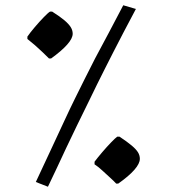

<svg xmlns="http://www.w3.org/2000/svg" viewBox="-20 -695 641 729"><path d="M162 14 116 -4Q150 -77 176.5 -133.5Q203 -190 224 -235.5Q245 -281 264 -319.5Q283 -358 301.5 -395Q320 -432 341 -473Q366 -520 392.5 -569.5Q419 -619 448 -675L496 -661Q470 -612 449 -572Q428 -532 410.5 -497.5Q393 -463 377.5 -432.5Q362 -402 348.5 -374.5Q335 -347 321 -318Q295 -265 272.5 -219Q250 -173 231.5 -133.5Q213 -94 196 -57.5Q179 -21 162 14ZM421 2Q412 -8 397.5 -21Q383 -34 368 -48Q353 -62 339 -71V-81Q351 -97 368.5 -117.5Q386 -138 402 -154.5Q418 -171 425 -176H434Q464 -156 480.5 -142Q497 -128 504 -116.5Q511 -105 511 -92Q511 -74 490 -50Q469 -26 429 2ZM166 -473Q156 -483 142 -496.5Q128 -510 112.5 -523.5Q97 -537 84 -547V-556Q95 -572 112.5 -592.5Q130 -613 146.5 -630Q163 -647 170 -651H178Q208 -632 224.5 -618Q241 -604 248.5 -592Q256 -580 256 -567Q256 -549 234.5 -525Q213 -501 174 -473Z"/></svg>

Font: Noto Nastaliq Urdu Medium
Style: Regular
Weight: 500
Designer: Monotype Design Team (Patrick Giasson: type design, Kamal Mansour: OpenType code, Glenda Bellarosa). Updated by Simon Co
Foundry: Monotype Imaging Inc., Simon Cozens
Version: Version 3.007